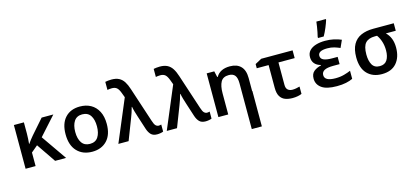

<svg xmlns="http://www.w3.org/2000/svg" viewBox="-78 -1429 4955 2299"><g transform="rotate(-15 2400.0 -279.5)"><path d="M77 0V-542H201V-403Q201 -372 199 -340Q197 -308 194 -275H196Q228 -321 264 -363L421 -542H566L361 -314L579 0H443L282 -236L201 -168V0Z M903 10Q786 10 716 -63.5Q646 -137 646 -274Q646 -407 713 -479.5Q780 -552 896 -552Q973 -552 1031 -519.5Q1089 -487 1122 -423.5Q1155 -360 1155 -268Q1155 -134 1086.5 -62Q1018 10 903 10ZM900 -88Q969 -88 1001.5 -138Q1034 -188 1034 -271Q1034 -355 1001 -404.5Q968 -454 899 -454Q831 -454 798 -404Q765 -354 765 -271Q765 -187 798.5 -137.5Q832 -88 900 -88Z M1707 10Q1657 10 1631 -16.5Q1605 -43 1590 -88L1537 -252Q1526 -285 1515 -323Q1504 -361 1500 -386H1496Q1488 -355 1476 -319Q1464 -283 1453 -256L1354 0H1227L1446 -520L1424 -579Q1406 -627 1384 -645.5Q1362 -664 1324 -664Q1305 -664 1291.5 -662Q1278 -660 1268 -658V-758Q1282 -761 1303 -763.5Q1324 -766 1345 -766Q1401 -766 1438 -747Q1475 -728 1499.5 -689.5Q1524 -651 1542 -594L1683 -165Q1698 -117 1714.5 -101.5Q1731 -86 1751 -86Q1758 -86 1767 -87.5Q1776 -89 1783 -91V-4Q1771 2 1749 6Q1727 10 1707 10Z M2307 10Q2257 10 2231 -16.5Q2205 -43 2190 -88L2137 -252Q2126 -285 2115 -323Q2104 -361 2100 -386H2096Q2088 -355 2076 -319Q2064 -283 2053 -256L1954 0H1827L2046 -520L2024 -579Q2006 -627 1984 -645.5Q1962 -664 1924 -664Q1905 -664 1891.5 -662Q1878 -660 1868 -658V-758Q1882 -761 1903 -763.5Q1924 -766 1945 -766Q2001 -766 2038 -747Q2075 -728 2099.5 -689.5Q2124 -651 2142 -594L2283 -165Q2298 -117 2314.5 -101.5Q2331 -86 2351 -86Q2358 -86 2367 -87.5Q2376 -89 2383 -91V-4Q2371 2 2349 6Q2327 10 2307 10Z M2467 0V-542H2561L2578 -467H2584Q2633 -552 2756 -552Q2843 -552 2890.5 -503.5Q2938 -455 2938 -358V-197H2941V242H2816V0V-326Q2816 -393 2792 -423.5Q2768 -454 2716 -454Q2645 -454 2617 -403.5Q2589 -353 2589 -262V0Z M3385 10Q3336 10 3296 -4.5Q3256 -19 3232.5 -57Q3209 -95 3209 -164V-446H3062V-498L3143 -542H3532V-446H3331V-168Q3331 -125 3353 -106Q3375 -87 3410 -87Q3433 -87 3456.5 -91.5Q3480 -96 3500 -102V-11Q3481 -2 3450.5 4Q3420 10 3385 10Z M3936 10Q3806 10 3746.5 -34Q3687 -78 3687 -149Q3687 -209 3723.5 -238.5Q3760 -268 3814 -280V-285Q3765 -298 3738.5 -329Q3712 -360 3712 -409Q3712 -458 3741.5 -489.5Q3771 -521 3821.5 -536.5Q3872 -552 3936 -552Q3993 -552 4043.5 -541Q4094 -530 4135 -512L4094 -421Q4060 -436 4023 -447Q3986 -458 3938 -458Q3824 -458 3824 -396Q3824 -359 3860 -343Q3896 -327 3966 -327H4033V-237H3955Q3878 -237 3843.5 -217.5Q3809 -198 3809 -160Q3809 -86 3944 -86Q4003 -86 4051 -99.5Q4099 -113 4133 -128V-28Q4099 -11 4049.5 -0.5Q4000 10 3936 10ZM3864 -621Q3870 -645 3876.5 -677Q3883 -709 3888 -742Q3893 -775 3896 -801H4014V-790Q4003 -754 3981.5 -702Q3960 -650 3935 -606H3864Z M4494 10Q4380 10 4313 -59.5Q4246 -129 4246 -263Q4246 -362 4280.5 -423.5Q4315 -485 4379.5 -513.5Q4444 -542 4532 -542H4786V-449H4663Q4738 -379 4738 -255Q4738 -134 4675.5 -62Q4613 10 4494 10ZM4493 -89Q4556 -89 4584.5 -134Q4613 -179 4613 -253Q4613 -311 4597.5 -360.5Q4582 -410 4554 -449H4527Q4448 -449 4410 -407.5Q4372 -366 4372 -265Q4372 -186 4400 -137.5Q4428 -89 4493 -89Z"/></g></svg>

Font: Noto Sans Mono SemiBold
Style: Regular
Weight: 600
Designer: Monotype Design Team
Foundry: Monotype Imaging Inc.
Version: Version 2.014; ttfautohint (v1.8.4.7-5d5b)